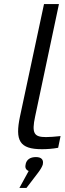

<svg xmlns="http://www.w3.org/2000/svg" viewBox="-20 -730 320 951"><path d="M208 -51C149 -51 136 -69 154 -153L272 -710H198L79 -153C54 -34 76 9 188 9C213 9 241 7 268 2L280 -56C255 -53 224 -51 208 -51ZM76 201H111L169 125C181 109 188 97 192 85V84C197 61 185 48 158 48C130 48 112 60 107 83V85C103 100 108 111 122 117Z"/></svg>

Font: LT Wave Light
Style: Italic
Weight: 300
Designer: Daniel Lyons
Version: Version 2.5 (Glyphs App)